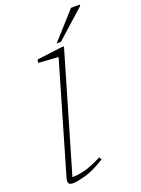

<svg xmlns="http://www.w3.org/2000/svg" viewBox="-173 -1011 806 1096"><g transform="rotate(-20 229.5 -462.5)"><path d="M242 -695.5 120.5 -703.5 124.5 -723 275 -742H291.5L81.5 -24Q112 -23.5 155.8 -34Q199.5 -44.5 264.5 -78L272 -62Q200.5 -17.5 149.5 -3.8Q98.5 10 74 10Q54 10 48 0.5Q42 -9 49 -33.5ZM258 -772 404.5 -935H459L457 -927L284 -772Z"/></g></svg>

Font: Newsreader Caption ExtraLight
Style: Italic
Weight: 275
Italic angle: -17°
Designer: Hugues Gentile
Foundry: Production Type
Version: Version 1.001